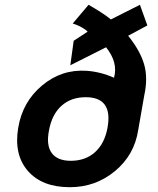

<svg xmlns="http://www.w3.org/2000/svg" viewBox="-20 -770 658 800"><path d="M271 10Q155 10 96 -58Q37 -126 56 -238Q74 -346 155.5 -414Q237 -482 341 -475Q399 -471 455 -446Q473 -509 422 -573L273 -498L287 -600L345 -638Q337 -647 321.5 -655.5Q306 -664 295 -668Q284 -672 283 -672L349 -750Q412 -714 442 -689L563 -750L594 -664L514 -621Q564 -559 580.5 -502Q597 -445 581 -372L556 -229Q540 -124 459 -57Q378 10 271 10ZM275 -100Q336 -100 376 -136Q416 -172 428 -238Q451 -365 337 -365Q276 -365 236 -329Q196 -293 184 -226Q172 -165 195.5 -132.5Q219 -100 275 -100Z"/></svg>

Font: Hermit
Style: Bold Italic
Weight: 700
Italic angle: -10°
Designer: Pablo Caro
Version: Version 2.000;PS 002.000;hotconv 1.0.88;makeotf.lib2.5.64775